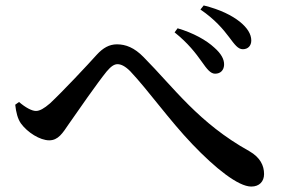

<svg xmlns="http://www.w3.org/2000/svg" viewBox="-20 -738 1040 706"><path d="M722 -511C741 -484 754 -467 771 -467C791 -467 803 -480 804 -499C805 -520 793 -541 768 -563C739 -590 691 -617 633 -634L622 -619C672 -579 700 -542 722 -511ZM822 -602C843 -574 855 -557 873 -557C892 -557 904 -570 904 -589C904 -613 889 -636 862 -658C833 -681 790 -703 729 -718L717 -703C770 -667 801 -630 822 -602ZM36 -353C39 -325 45 -301 57 -284C81 -251 127 -222 161 -222C194 -222 210 -248 233 -282C267 -331 338 -433 372 -475C388 -494 400 -502 412 -502C425 -502 440 -495 459 -476C525 -406 602 -297 687 -208C772 -119 856 -52 904 -52C934 -52 951 -71 951 -98C951 -129 937 -159 897 -182C710 -286 620 -415 508 -528C474 -563 442 -575 410 -575C382 -575 359 -562 336 -537C302 -499 212 -403 164 -358C142 -339 126 -330 112 -330C97 -330 73 -343 50 -363Z"/></svg>

Font: Noto Serif CJK HK SemiBold
Style: Regular
Weight: 600
Designer: Ryoko NISHIZUKA 西塚涼子 (kana & ideographs); Frank Grießhammer (Latin, Greek & Cyrillic); Wenlong ZHANG 张文龙 (bopomofo); San
Foundry: Adobe
Version: Version 2.001;hotconv 1.1.0;makeotfexe 2.6.0